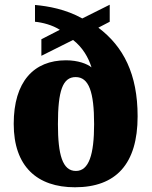

<svg xmlns="http://www.w3.org/2000/svg" viewBox="-20 -782 641 812"><path d="M297 10C470 10 562 -88 562 -290C562 -469 502 -585 396 -665L444 -690V-762L328 -704C258 -743 184 -756 128 -761V-690C160 -687 202 -676 233 -656L155 -616V-546L289 -613C329 -582 354 -539 367 -497C349 -512 310 -527 259 -527C123 -527 38 -437 38 -258C38 -78 137 10 297 10ZM301 -59C244 -59 225 -128 225 -257C225 -398 245 -456 300 -456C356 -456 378 -393 378 -257C378 -128 356 -59 301 -59Z"/></svg>

Font: Noto Serif Devanagari SemiCondensed Black
Style: Regular
Weight: 900
Width: 4
Designer: Universal Thirst, Indian Type Foundry and the Monotype Design Team
Foundry: Monotype Imaging Inc.
Version: Version 2.004